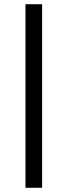

<svg xmlns="http://www.w3.org/2000/svg" viewBox="-20 -770 320 912"><path d="M101 122H180V-750H101Z"/></svg>

Font: FEC Monospace Regular
Style: Regular
Weight: 500
Designer: Jonathan Pinhorn
Foundry: FEC
Version: Version 0.1